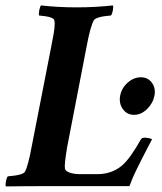

<svg xmlns="http://www.w3.org/2000/svg" viewBox="-29 -666 583 689"><path d="M476.6 -388.7Q501.5 -388.7 515.9 -369.4Q530.3 -350.1 525.4 -323.2Q520 -295.4 498.8 -274.7Q477.5 -253.9 452.1 -253.9Q426.3 -253.9 411.6 -274.9Q397 -295.9 402.3 -323.2Q407.7 -350.6 429.4 -369.6Q451.2 -388.7 476.6 -388.7ZM211.9 -137.7Q201.2 -74.2 204.1 -60.5Q206.1 -51.3 222.4 -46.1Q238.8 -41 258.8 -41H319.3Q373.5 -41 410.2 -73.2Q439 -98.6 476.6 -166Q479.5 -171.9 491.2 -171.9Q498 -171.9 506.6 -169.9Q515.1 -168 516.6 -166Q514.6 -162.6 499.8 -134Q484.9 -105.5 479.5 -94.7Q474.1 -84 463.4 -62.3Q452.6 -40.5 446.3 -25.4Q439.9 -10.3 435.5 2H121.1Q92.8 2 63.5 2.2Q34.2 2.4 15.1 2.7Q-3.9 2.9 -7.8 2.9Q-10.3 -1.5 -7.8 -14.9Q-5.4 -28.3 -1 -33.2Q54.2 -37.6 60.5 -49.8Q71.8 -69.8 85 -141.6L155.3 -501Q156.2 -505.9 158.4 -517.8Q160.6 -529.8 161.6 -534.4Q162.6 -539.1 164.1 -548.3Q165.5 -557.6 166 -562Q166.5 -566.4 167 -573Q167.5 -579.6 167.2 -584.2Q167 -588.9 166 -592.8Q164.1 -606 111.3 -610.4Q109.4 -615.2 111.8 -628.7Q114.3 -642.1 118.2 -646.5Q177.7 -639.6 247.1 -639.6Q312.5 -639.6 376 -646.5Q378.4 -642.1 376 -628.7Q373.5 -615.2 369.1 -610.4Q314.5 -606 307.6 -592.8Q294.9 -569.8 282.2 -501Z"/></svg>

Font: Crimson
Style: BoldItalic
Weight: 700
Italic angle: -11°
Version: Version 0.8